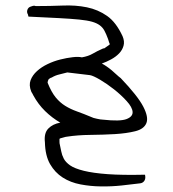

<svg xmlns="http://www.w3.org/2000/svg" viewBox="-20 -689 628 695"><path d="M417 -406.2Q478.5 -341.8 498.5 -303.2Q518.6 -264.6 509.8 -243.2Q501 -221.7 469.2 -213.9Q437.5 -206.1 396 -203.6Q354.5 -201.2 307.6 -200.7Q260.7 -200.2 222.7 -194.3L216.8 -193.4Q214.8 -192.4 206.1 -190.4Q197.3 -188.5 195.3 -186.5Q195.3 -184.6 195.3 -176.8Q195.3 -168.9 196.3 -167Q199.2 -154.3 201.7 -141.1Q204.1 -127.9 210.9 -114.7Q217.8 -101.6 233.9 -90.3Q250 -79.1 283.2 -70.8Q316.4 -62.5 369.6 -58.6Q422.9 -54.7 504.9 -56.6Q504.9 -56.6 505.4 -53.7Q505.9 -50.8 505.9 -49.8Q506.8 -40 501.5 -33.2Q496.1 -26.4 487.3 -25.4Q457 -21.5 420.4 -17.6Q383.8 -13.7 345.7 -14.2Q307.6 -14.6 271.5 -21.5Q235.4 -28.3 207 -46.4Q178.7 -64.5 161.1 -95.2Q143.6 -126 142.6 -173.8Q138.7 -207 154.8 -223.6Q170.9 -240.2 198.2 -245.1Q168 -262.7 143.1 -287.1Q118.2 -311.5 100.6 -343.8Q99.6 -346.7 97.7 -349.6Q95.7 -352.5 94.7 -354.5Q93.8 -356.4 92.8 -358.4Q84 -380.9 90.8 -398.9Q97.7 -417 113.8 -431.6Q129.9 -446.3 152.3 -457Q174.8 -467.8 198.2 -473.6Q221.7 -479.5 242.7 -481.9Q263.7 -484.4 276.4 -481.4Q299.8 -485.4 315.4 -494.6Q331.1 -503.9 353.5 -513.7Q355.5 -513.7 356.4 -513.7Q357.4 -513.7 358.4 -514.6Q360.4 -516.6 368.2 -521.5Q376 -526.4 377.9 -529.3Q376 -531.2 374 -538.6Q372.1 -545.9 371.1 -547.9Q364.3 -566.4 357.9 -578.1Q351.6 -589.8 340.8 -597.7Q330.1 -605.5 313 -610.4Q295.9 -615.2 266.6 -618.2Q237.3 -621.1 192.4 -623.5Q147.5 -626 83 -628.9Q83 -629.9 82 -632.8Q81.1 -635.7 81.1 -636.7Q76.2 -644.5 79.1 -653.3Q82 -662.1 90.8 -665Q95.7 -667 100.1 -668Q104.5 -668.9 109.4 -667Q160.2 -667 207 -668.9Q253.9 -670.9 294.4 -662.6Q335 -654.3 367.7 -631.3Q400.4 -608.4 423.8 -557.6Q431.6 -539.1 427.2 -523.4Q422.9 -507.8 411.1 -495.6Q399.4 -483.4 382.3 -474.1Q365.2 -464.8 348.6 -459Q356.4 -455.1 365.7 -448.7Q375 -442.4 384.3 -434.6Q393.6 -426.8 401.9 -418.9Q410.2 -411.1 417 -406.2ZM223.6 -426.8Q209 -422.9 194.3 -419.4Q179.7 -416 167 -408.2Q165 -408.2 161.1 -405.8Q157.2 -403.3 156.2 -402.3Q152.3 -395.5 152.3 -389.6Q166 -355.5 181.6 -336.4Q197.3 -317.4 216.3 -305.7Q235.4 -293.9 258.8 -285.6Q282.2 -277.3 312.5 -264.6Q313.5 -263.7 318.4 -262.2Q323.2 -260.7 330.1 -259.3Q336.9 -257.8 342.8 -256.8Q348.6 -255.9 352.5 -255.9Q414.1 -249 437.5 -257.8Q460.9 -266.6 460 -283.7Q459 -300.8 438.5 -323.2Q418 -345.7 392.6 -365.7Q367.2 -385.7 342.3 -400.4Q317.4 -415 305.7 -417Z"/></svg>

Font: Cedarville Cursive
Style: Regular
Weight: 400
Designer: Kimberly Geswein
Foundry: Kimberly Geswein
Version: Version 1.001 2010